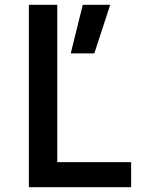

<svg xmlns="http://www.w3.org/2000/svg" viewBox="-20 -778 605 798"><path d="M218 -104H525V0H100V-758H218ZM438 -758 372 -556H274L324 -758Z"/></svg>

Font: Biryani DemiBold
Style: Regular
Weight: 600
Designer: Dan Reynolds and Mathieu Réguer
Foundry: Dan Reynolds and Mathieu Réguer
Version: Version 1.003;PS 001.003;hotconv 1.0.70;makeotf.lib2.5.58329